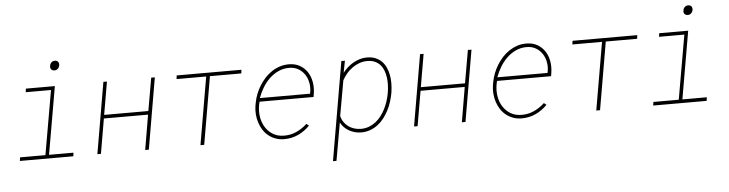

<svg xmlns="http://www.w3.org/2000/svg" viewBox="-52 -965 5385 1418"><g transform="rotate(-5 2641.0 -256.0)"><path d="M153.3 -528.3H368.2L281.2 -26.4H462.4L459 0H62.5L66.4 -26.4H254.4L337.4 -502H149.9ZM346.2 -679.2Q348.1 -694.8 358.4 -704.8Q368.7 -714.8 384.3 -714.8Q400.9 -714.8 408.4 -704.1Q416 -693.4 413.6 -678.2Q411.1 -663.6 400.6 -653.6Q390.1 -643.6 374.5 -644Q358.9 -645 351.3 -654.5Q343.8 -664.1 346.2 -679.2Z M1018.6 0H991.7L1035.6 -258.3H708L663.6 0H637.2L728 -528.3H754.4L712.4 -284.7H1040L1082.5 -528.3H1109.4Z M1748 -501.5H1515.6L1429.2 0H1401.4L1487.8 -501.5H1268.1L1271.5 -528.3H1751.5Z M2022.5 9.8Q1987.3 9.8 1958 -1Q1928.7 -11.7 1905.8 -30.3Q1882.8 -48.8 1866.7 -74Q1850.6 -99.1 1841.1 -128.2Q1831.5 -157.2 1828.9 -189.2Q1826.2 -221.2 1831.1 -252.9L1835 -274.4Q1840.8 -306.6 1853 -338.6Q1865.2 -370.6 1883.3 -399.9Q1901.4 -429.2 1924.6 -454.6Q1947.8 -480 1975.6 -498.5Q2003.4 -517.1 2035.2 -527.6Q2066.9 -538.1 2102.5 -538.1Q2149.4 -538.1 2183.6 -518.8Q2217.8 -499.5 2239 -467.8Q2260.3 -436 2267.8 -395.5Q2275.4 -355 2269.5 -312.5L2264.6 -281.7H1863.8L1862.3 -274.4L1857.9 -252.9Q1850.6 -210.9 1857.4 -168.7Q1864.3 -126.5 1885.3 -92.8Q1906.2 -59.1 1940.7 -37.8Q1975.1 -16.6 2022 -16.1Q2072.3 -15.6 2115.2 -35.2Q2158.2 -54.7 2194.3 -88.4L2212.4 -74.2Q2174.3 -34.7 2126.2 -12.5Q2078.1 9.8 2022.5 9.8ZM2103 -511.7Q2059.1 -511.7 2022 -494.1Q1984.9 -476.6 1955.3 -448Q1925.8 -419.4 1904.1 -382.8Q1882.3 -346.2 1868.7 -308.1H2240.7L2242.2 -314.5Q2249.5 -350.1 2243.4 -385.5Q2237.3 -420.9 2219.5 -448.7Q2201.7 -476.6 2172.1 -494.1Q2142.6 -511.7 2103 -511.7Z M2839.4 -259.3Q2833.5 -228 2823.2 -195.8Q2813 -163.6 2797.6 -133.8Q2782.2 -104 2762 -77.9Q2741.7 -51.8 2716.1 -32.2Q2690.4 -12.7 2659.7 -1.5Q2628.9 9.8 2592.8 9.8Q2569.3 9.8 2546.9 3.9Q2524.4 -2 2504.6 -12.9Q2484.9 -23.9 2468.5 -40Q2452.1 -56.2 2441.4 -77.1L2392.1 203.1H2366.2L2492.2 -528.3H2518.6L2501.5 -440.4Q2517.6 -460.9 2537.6 -478.8Q2557.6 -496.6 2580.8 -509.8Q2604 -522.9 2629.4 -530.5Q2654.8 -538.1 2682.1 -538.1Q2718.8 -538.1 2746.3 -526.4Q2773.9 -514.6 2793 -494.9Q2812 -475.1 2823.7 -448.5Q2835.4 -421.9 2840.8 -391.8Q2846.2 -361.8 2845.7 -330.6Q2845.2 -299.3 2840.8 -269.5ZM2814 -269.5Q2818.4 -294.9 2819.3 -322.8Q2820.3 -350.6 2816.7 -377.4Q2813 -404.3 2804 -428.7Q2794.9 -453.1 2779.1 -471.4Q2763.2 -489.7 2739.3 -500.7Q2715.3 -511.7 2682.6 -511.7Q2651.9 -511.7 2624 -501.7Q2596.2 -491.7 2572 -474.6Q2547.9 -457.5 2528.3 -434.6Q2508.8 -411.6 2494.6 -385.7L2448.2 -125Q2454.1 -99.1 2467.8 -79.1Q2481.4 -59.1 2500.7 -45.2Q2520 -31.2 2543.7 -23.9Q2567.4 -16.6 2593.3 -16.6Q2625.5 -16.6 2653.1 -27.1Q2680.7 -37.6 2703.1 -55.2Q2725.6 -72.8 2743.4 -96.2Q2761.2 -119.6 2774.9 -146.5Q2788.6 -173.3 2797.9 -202.1Q2807.1 -231 2812.5 -259.3Z M3366.2 0H3339.4L3383.3 -258.3H3055.7L3011.2 0H2984.9L3075.7 -528.3H3102.1L3060.1 -284.7H3387.7L3430.2 -528.3H3457Z M3783.2 9.8Q3748 9.8 3718.8 -1Q3689.5 -11.7 3666.5 -30.3Q3643.6 -48.8 3627.4 -74Q3611.3 -99.1 3601.8 -128.2Q3592.3 -157.2 3589.6 -189.2Q3586.9 -221.2 3591.8 -252.9L3595.7 -274.4Q3601.6 -306.6 3613.8 -338.6Q3626 -370.6 3644 -399.9Q3662.1 -429.2 3685.3 -454.6Q3708.5 -480 3736.3 -498.5Q3764.2 -517.1 3795.9 -527.6Q3827.6 -538.1 3863.3 -538.1Q3910.2 -538.1 3944.3 -518.8Q3978.5 -499.5 3999.8 -467.8Q4021 -436 4028.6 -395.5Q4036.1 -355 4030.3 -312.5L4025.4 -281.7H3624.5L3623 -274.4L3618.7 -252.9Q3611.3 -210.9 3618.2 -168.7Q3625 -126.5 3646 -92.8Q3667 -59.1 3701.4 -37.8Q3735.8 -16.6 3782.7 -16.1Q3833 -15.6 3876 -35.2Q3918.9 -54.7 3955.1 -88.4L3973.1 -74.2Q3935.1 -34.7 3887 -12.5Q3838.9 9.8 3783.2 9.8ZM3863.8 -511.7Q3819.8 -511.7 3782.7 -494.1Q3745.6 -476.6 3716.1 -448Q3686.5 -419.4 3664.8 -382.8Q3643.1 -346.2 3629.4 -308.1H4001.5L4002.9 -314.5Q4010.3 -350.1 4004.2 -385.5Q3998 -420.9 3980.2 -448.7Q3962.4 -476.6 3932.9 -494.1Q3903.3 -511.7 3863.8 -511.7Z M4682.6 -501.5H4450.2L4363.8 0H4335.9L4422.4 -501.5H4202.6L4206.1 -528.3H4686Z M4848.6 -528.3H5063.5L4976.6 -26.4H5157.7L5154.3 0H4757.8L4761.7 -26.4H4949.7L5032.7 -502H4845.2ZM5041.5 -679.2Q5043.5 -694.8 5053.7 -704.8Q5064 -714.8 5079.6 -714.8Q5096.2 -714.8 5103.8 -704.1Q5111.3 -693.4 5108.9 -678.2Q5106.4 -663.6 5095.9 -653.6Q5085.4 -643.6 5069.8 -644Q5054.2 -645 5046.6 -654.5Q5039.1 -664.1 5041.5 -679.2Z"/></g></svg>

Font: Roboto Mono Thin
Style: Italic
Weight: 250
Designer: Google
Version: Version 2.000985; 2015; ttfautohint (v1.3)